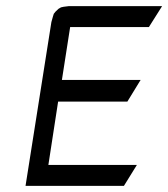

<svg xmlns="http://www.w3.org/2000/svg" viewBox="-20 -604 547 624"><path d="M63 0 147 -532.2 151.9 -549.8 154.8 -559.1 160.2 -565.9 169.9 -575.2 178.2 -580.1 187 -582 203.1 -584H506.8L463.9 -516.1H208L181.2 -344.2H437L394 -273.9H168.9L137.2 -67.9H424.8L382.8 0Z"/></svg>

Font: Petahja
Style: Italic
Weight: 400
Designer: T. Christopher White
Version: Version 1.1